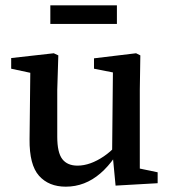

<svg xmlns="http://www.w3.org/2000/svg" viewBox="-20 -688 644 721"><path d="M227 13Q163 13 126.5 -28Q90 -69 91 -165L94 -437L120 -409L22 -430V-470L182 -488L199 -480L195 -350V-175Q195 -115 214 -90.5Q233 -66 271 -66Q295 -66 320 -75Q345 -84 370 -101Q395 -118 417 -142L431 -98H411Q386 -62 357 -37Q328 -12 295.5 0.5Q263 13 227 13ZM414 9 403 -107 401 -109 404 -416 333 -430V-469L491 -488L507 -480L505 -350V-55L572 -41V0ZM169 -598V-668H419V-598Z"/></svg>

Font: Source Serif 4 18pt Medium
Style: Regular
Weight: 500
Designer: Frank Grießhammer
Foundry: Adobe Systems Incorporated
Version: Version 4.004;hotconv 1.0.116;makeotfexe 2.5.65601